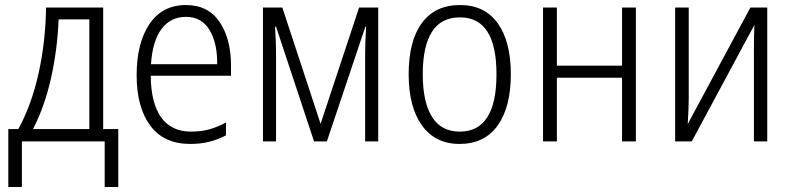

<svg xmlns="http://www.w3.org/2000/svg" viewBox="-20 -562 3147 763"><path d="M390 -49H450V181H396V0H67V181H13V-49H53Q106 -147 133.5 -271.5Q161 -396 163 -532H390ZM213 -485Q208 -364 182.5 -250.5Q157 -137 111 -49H335V-485Z M898 -301V-261H579Q580 -152 620.5 -95.5Q661 -39 739 -39Q778 -39 810 -47.5Q842 -56 878 -75V-24Q845 -7 811 1.5Q777 10 736 10Q631 10 577 -63Q523 -136 523 -263Q523 -391 574 -466.5Q625 -542 719 -542Q807 -542 852.5 -475Q898 -408 898 -301ZM580 -307H843Q844 -391 812.5 -443Q781 -495 719 -495Q658 -495 622 -447Q586 -399 580 -307Z M1483 0H1431V-344Q1431 -391 1435 -456H1432L1279 0H1228L1077 -456H1073Q1077 -399 1077 -344V0H1025V-532H1102L1254 -70L1407 -532H1483Z M1806 10Q1710 10 1657 -63.5Q1604 -137 1604 -267Q1604 -399 1656.5 -470.5Q1709 -542 1808 -542Q1906 -542 1958 -469.5Q2010 -397 2010 -267Q2010 -136 1957.5 -63Q1905 10 1806 10ZM1807 -39Q1953 -39 1953 -267Q1953 -493 1808 -493Q1733 -493 1696.5 -435.5Q1660 -378 1660 -267Q1660 -157 1696.5 -98Q1733 -39 1807 -39Z M2193 -301H2452V-532H2507V0H2452V-253H2193V0H2138V-532H2193Z M2717 -171Q2717 -135 2713 -69L2962 -532H3029V0H2976V-354Q2976 -430 2978 -463L2729 0H2663V-532H2717Z"/></svg>

Font: Noto Sans UI NarrowLight
Style: Regular
Weight: 300
Width: 4
Designer: Monotype Design Team
Foundry: Monotype Imaging Inc.
Version: Version 1.001